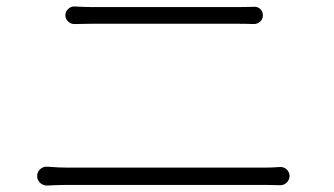

<svg xmlns="http://www.w3.org/2000/svg" viewBox="-20 -653 1040 598"><path d="M127 -75.2Q126 -75.2 126 -75.2Q114.3 -75.2 105.5 -83Q95.7 -91.8 95.7 -104.5Q95.7 -117.2 105 -126Q114.3 -134.8 127 -133.8Q164.1 -130.9 189.5 -130.9H802.7Q826.2 -130.9 851.6 -132.8Q863.3 -133.8 872.6 -125.5Q881.8 -117.2 881.8 -105Q881.8 -92.8 872.6 -84Q863.3 -75.2 850.6 -76.2Q826.2 -77.1 802.7 -77.1H189.5Q166 -77.1 127 -75.2ZM212.9 -578.1Q211.9 -578.1 211.9 -578.1Q200.2 -578.1 192.4 -585.9Q183.6 -593.8 183.6 -605.5Q183.6 -617.2 192.4 -625Q200.2 -632.8 210.9 -632.8Q211.9 -632.8 211.9 -632.8Q249 -630.9 269.5 -630.9H707Q741.2 -630.9 770.5 -631.8Q782.2 -632.8 790.5 -625Q798.8 -617.2 798.8 -605.5Q798.8 -593.8 790.5 -585.9Q782.2 -578.1 770.5 -578.1Q750 -579.1 707 -579.1H269.5Q244.1 -579.1 212.9 -578.1Z"/></svg>

Font: Gen Jyuu Gothic L Monospace Light
Style: Regular
Weight: 300
Designer: [Source Han Sans]
Ryoko NISHIZUKA  (kana & ideographs); Paul D. Hunt (Latin, Greek & Cyrillic); Wenlong ZHANG  (bopomofo
Version: Version 1.002.20150607